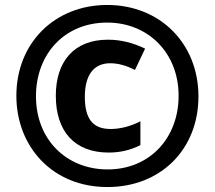

<svg xmlns="http://www.w3.org/2000/svg" viewBox="-20 -744 865 774"><path d="M413 10C629 10 780 -143 780 -355C780 -569 625 -724 412 -724C202 -724 46 -572 46 -358C46 -153 191 10 413 10ZM414 -61C249 -61 125 -180 125 -356C125 -526 240 -653 412 -653C577 -653 700 -531 700 -358C700 -188 584 -61 414 -61ZM418 -129C465 -129 506 -139 546 -159V-255C507 -235 465 -224 426 -224C354 -224 322 -265 322 -354C322 -444 360 -489 424 -489C456 -489 489 -480 524 -462L565 -548C517 -571 468 -584 415 -584C279 -584 205 -497 205 -358C205 -214 281 -129 418 -129Z"/></svg>

Font: Noto Sans Khmer Condensed ExtraBold
Style: Regular
Weight: 800
Width: 3
Designer: Danh Hong and the Monotype Design Team
Foundry: Monotype Imaging Inc.
Version: Version 2.004